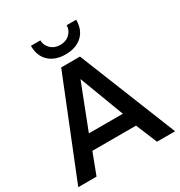

<svg xmlns="http://www.w3.org/2000/svg" viewBox="-220 -1129 1206 1283"><g transform="rotate(-30 383.0 -488.0)"><path d="M207 -976.1H279.8Q279.8 -939 308.3 -910.9Q336.9 -882.8 380.9 -882.8Q425.8 -882.8 454.3 -910.4Q482.9 -938 482.9 -976.1H556.2Q556.2 -897 508.1 -853.5Q460 -810.1 380.9 -810.1Q301.8 -810.1 254.4 -853.5Q207 -897 207 -976.1ZM548.8 -163.1H211.9L149.9 0H8.8L310.1 -750H455.1L755.9 0H616.2ZM512.2 -275.9 382.8 -618.2 250 -275.9Z"/></g></svg>

Font: Oakes Grotesk
Style: SemiBold
Weight: 600
Designer: Samuel Oakes
Foundry: Samuel Oakes
Version: Version 1.0 | wf-rip DC20170320